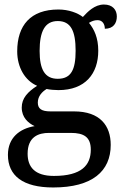

<svg xmlns="http://www.w3.org/2000/svg" viewBox="-20 -589 545 848"><path d="M215 239C388 239 469 167 469 51C469 -34 422 -97 307 -97H203C163 -97 147 -109 147 -136C147 -164 166 -184 186 -196C198 -193 223 -191 238 -191C357 -191 414 -264 414 -365C414 -422 396 -460 373 -488C384 -495 396 -500 411 -500C432 -500 443 -483 443 -462C481 -462 496 -487 496 -516C496 -545 478 -569 439 -569C398 -569 367 -537 346 -514C323 -532 283 -547 238 -547C115 -547 56 -477 56 -362C56 -292 90 -233 144 -210C102 -183 76 -155 76 -114C76 -70 105 -45 133 -32C67 -21 15 19 15 95C15 187 81 239 215 239ZM235 -241C178 -241 155 -282 155 -364C155 -450 178 -496 235 -496C293 -496 314 -452 314 -365C314 -281 294 -241 235 -241ZM218 188C133 188 102 148 102 90C102 15 150 -2 196 -2H293C350 -2 381 16 381 72C381 140 341 188 218 188Z"/></svg>

Font: Noto Serif Tamil SemiCondensed Medium
Style: Regular
Weight: 500
Width: 4
Designer: Indian Type Foundry, Tom Grace, and the Monotype Design Team
Foundry: Monotype Imaging Inc.
Version: Version 2.004